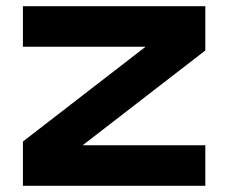

<svg xmlns="http://www.w3.org/2000/svg" viewBox="-20 -600 738 620"><path d="M54 -449V-580H643V-437L247 -131H643V0H54V-143L450 -449Z"/></svg>

Font: Orbitron
Style: Bold
Weight: 700
Designer: Matt McInerney
Foundry: Matt McInerney
Version: Version 001.001